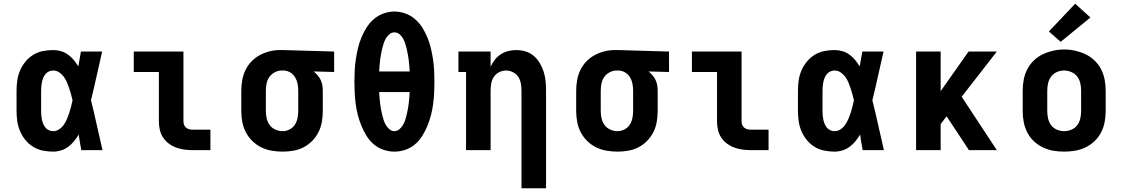

<svg xmlns="http://www.w3.org/2000/svg" viewBox="-20 -807 6040 1032"><path d="M266 8Q238 8 210.5 2.5Q183 -3 159 -17.5Q135 -32 117 -54Q99 -76 88 -101.5Q77 -127 73 -154.5Q69 -182 69 -210V-320Q69 -348 73 -375.5Q77 -403 88 -428.5Q99 -454 117 -476Q135 -498 159 -512.5Q183 -527 210.5 -532.5Q238 -538 266 -538Q287 -538 307.5 -532Q328 -526 345.5 -513.5Q363 -501 376.5 -484.5Q390 -468 401 -450Q405 -470 408 -490Q411 -510 415 -530H529Q514 -465 499.5 -399Q485 -333 469 -268Q486 -201 500.5 -134Q515 -67 531 0H417Q413 -21 409.5 -42Q406 -63 403 -84Q392 -65 378 -48Q364 -31 346.5 -18Q329 -5 308 1.5Q287 8 266 8ZM266 -102Q283 -102 298 -112Q313 -122 323 -136.5Q333 -151 340 -167.5Q347 -184 352.5 -200.5Q358 -217 362 -234Q366 -251 370 -268Q366 -285 361.5 -301.5Q357 -318 351.5 -334Q346 -350 339.5 -365.5Q333 -381 322.5 -395Q312 -409 297.5 -418.5Q283 -428 266 -428Q254 -428 243 -423Q232 -418 224.5 -409Q217 -400 212.5 -389Q208 -378 205.5 -366.5Q203 -355 202 -343.5Q201 -332 201 -320V-210Q201 -198 202 -186.5Q203 -175 205.5 -163.5Q208 -152 212.5 -141Q217 -130 224.5 -121Q232 -112 243 -107Q254 -102 266 -102Z M1015 0Q993 0 970.5 -3Q948 -6 926.5 -14Q905 -22 887 -35.5Q869 -49 856.5 -68Q844 -87 839 -109.5Q834 -132 834 -155V-420H699V-530H966V-155Q966 -145 969.5 -136Q973 -127 980 -121Q987 -115 996.5 -112.5Q1006 -110 1015 -110H1111V0Z M1499 8Q1470 8 1440.5 3Q1411 -2 1384.5 -15Q1358 -28 1336.5 -49Q1315 -70 1301.5 -96Q1288 -122 1282.5 -151Q1277 -180 1277 -210V-320Q1277 -348 1282 -376Q1287 -404 1299 -429.5Q1311 -455 1331 -476Q1351 -497 1376 -510.5Q1401 -524 1428.5 -531Q1456 -538 1484 -538Q1488 -538 1492 -538Q1496 -538 1500 -538L1776 -530V-420L1666 -423Q1677 -414 1687 -402.5Q1697 -391 1703.5 -377.5Q1710 -364 1712.5 -349.5Q1715 -335 1715 -320V-210Q1715 -181 1710 -152Q1705 -123 1692 -97Q1679 -71 1658.5 -50Q1638 -29 1612 -15.5Q1586 -2 1557 3Q1528 8 1499 8ZM1499 -102Q1518 -102 1536 -111Q1554 -120 1564.5 -136Q1575 -152 1579 -171.5Q1583 -191 1583 -210V-320Q1583 -338 1579.5 -356.5Q1576 -375 1566.5 -391Q1557 -407 1541 -417Q1525 -427 1506 -428H1500Q1499 -428 1497.5 -428Q1496 -428 1494 -428Q1475 -428 1457 -418.5Q1439 -409 1428 -393.5Q1417 -378 1413 -358.5Q1409 -339 1409 -320V-210Q1409 -190 1413.5 -170.5Q1418 -151 1429.5 -135Q1441 -119 1460 -110.5Q1479 -102 1499 -102Z M2100 8Q2070 8 2041 -2Q2012 -12 1989 -31.5Q1966 -51 1950 -77Q1934 -103 1922.5 -131Q1911 -159 1903.5 -188Q1896 -217 1892 -247Q1888 -277 1886.5 -307Q1885 -337 1885 -368Q1885 -398 1886.5 -428Q1888 -458 1892.5 -488Q1897 -518 1904 -547.5Q1911 -577 1922.5 -605Q1934 -633 1950 -658.5Q1966 -684 1989 -704Q2012 -724 2041 -734.5Q2070 -745 2100 -745Q2130 -745 2159 -734.5Q2188 -724 2211 -704Q2234 -684 2250 -658.5Q2266 -633 2277.5 -605Q2289 -577 2296 -547.5Q2303 -518 2307.5 -488Q2312 -458 2313.5 -428Q2315 -398 2315 -367Q2315 -337 2313.5 -307Q2312 -277 2308 -247Q2304 -217 2296.5 -188Q2289 -159 2277.5 -131Q2266 -103 2250 -77Q2234 -51 2211 -31.5Q2188 -12 2159 -2Q2130 8 2100 8ZM2018 -423H2182Q2181 -438 2180 -453Q2179 -468 2177 -483Q2175 -498 2172.5 -513Q2170 -528 2166.5 -542.5Q2163 -557 2158.5 -571.5Q2154 -586 2147 -599Q2140 -612 2128 -622.5Q2116 -633 2100 -633Q2085 -633 2073 -623Q2061 -613 2053.5 -599.5Q2046 -586 2041.5 -571.5Q2037 -557 2033.5 -542.5Q2030 -528 2027.5 -513Q2025 -498 2023 -483Q2021 -468 2020 -453Q2019 -438 2018 -423ZM2100 -102Q2115 -102 2127 -112.5Q2139 -123 2146.5 -136Q2154 -149 2158.5 -163.5Q2163 -178 2166.5 -192.5Q2170 -207 2172.5 -222Q2175 -237 2177 -252Q2179 -267 2180 -282Q2181 -297 2182 -312H2018Q2019 -297 2020 -282Q2021 -267 2023 -252Q2025 -237 2027.5 -222Q2030 -207 2033.5 -192.5Q2037 -178 2041.5 -163.5Q2046 -149 2053.5 -136Q2061 -123 2073 -112.5Q2085 -102 2100 -102Z M2783 205V-320Q2783 -339 2779.5 -358.5Q2776 -378 2765.5 -394Q2755 -410 2737 -419Q2719 -428 2700 -428Q2681 -428 2663 -419Q2645 -410 2634.5 -394Q2624 -378 2620.5 -358.5Q2617 -339 2617 -320V0H2485V-420H2444V-530H2617V-448Q2626 -468 2639.5 -485.5Q2653 -503 2671.5 -515Q2690 -527 2711.5 -532.5Q2733 -538 2754 -538Q2780 -538 2805 -530.5Q2830 -523 2849 -506.5Q2868 -490 2881.5 -467.5Q2895 -445 2902.5 -420.5Q2910 -396 2912.5 -371Q2915 -346 2915 -320V205Z M3299 8Q3270 8 3240.5 3Q3211 -2 3184.5 -15Q3158 -28 3136.5 -49Q3115 -70 3101.5 -96Q3088 -122 3082.5 -151Q3077 -180 3077 -210V-320Q3077 -348 3082 -376Q3087 -404 3099 -429.5Q3111 -455 3131 -476Q3151 -497 3176 -510.5Q3201 -524 3228.5 -531Q3256 -538 3284 -538Q3288 -538 3292 -538Q3296 -538 3300 -538L3576 -530V-420L3466 -423Q3477 -414 3487 -402.5Q3497 -391 3503.5 -377.5Q3510 -364 3512.5 -349.5Q3515 -335 3515 -320V-210Q3515 -181 3510 -152Q3505 -123 3492 -97Q3479 -71 3458.5 -50Q3438 -29 3412 -15.5Q3386 -2 3357 3Q3328 8 3299 8ZM3299 -102Q3318 -102 3336 -111Q3354 -120 3364.5 -136Q3375 -152 3379 -171.5Q3383 -191 3383 -210V-320Q3383 -338 3379.5 -356.5Q3376 -375 3366.5 -391Q3357 -407 3341 -417Q3325 -427 3306 -428H3300Q3299 -428 3297.5 -428Q3296 -428 3294 -428Q3275 -428 3257 -418.5Q3239 -409 3228 -393.5Q3217 -378 3213 -358.5Q3209 -339 3209 -320V-210Q3209 -190 3213.5 -170.5Q3218 -151 3229.5 -135Q3241 -119 3260 -110.5Q3279 -102 3299 -102Z M4015 0Q3993 0 3970.5 -3Q3948 -6 3926.5 -14Q3905 -22 3887 -35.5Q3869 -49 3856.5 -68Q3844 -87 3839 -109.5Q3834 -132 3834 -155V-420H3699V-530H3966V-155Q3966 -145 3969.5 -136Q3973 -127 3980 -121Q3987 -115 3996.5 -112.5Q4006 -110 4015 -110H4111V0Z M4466 8Q4438 8 4410.5 2.5Q4383 -3 4359 -17.5Q4335 -32 4317 -54Q4299 -76 4288 -101.5Q4277 -127 4273 -154.5Q4269 -182 4269 -210V-320Q4269 -348 4273 -375.5Q4277 -403 4288 -428.5Q4299 -454 4317 -476Q4335 -498 4359 -512.5Q4383 -527 4410.5 -532.5Q4438 -538 4466 -538Q4487 -538 4507.5 -532Q4528 -526 4545.5 -513.5Q4563 -501 4576.5 -484.5Q4590 -468 4601 -450Q4605 -470 4608 -490Q4611 -510 4615 -530H4729Q4714 -465 4699.5 -399Q4685 -333 4669 -268Q4686 -201 4700.5 -134Q4715 -67 4731 0H4617Q4613 -21 4609.5 -42Q4606 -63 4603 -84Q4592 -65 4578 -48Q4564 -31 4546.5 -18Q4529 -5 4508 1.5Q4487 8 4466 8ZM4466 -102Q4483 -102 4498 -112Q4513 -122 4523 -136.5Q4533 -151 4540 -167.5Q4547 -184 4552.5 -200.5Q4558 -217 4562 -234Q4566 -251 4570 -268Q4566 -285 4561.5 -301.5Q4557 -318 4551.5 -334Q4546 -350 4539.5 -365.5Q4533 -381 4522.5 -395Q4512 -409 4497.5 -418.5Q4483 -428 4466 -428Q4454 -428 4443 -423Q4432 -418 4424.5 -409Q4417 -400 4412.5 -389Q4408 -378 4405.5 -366.5Q4403 -355 4402 -343.5Q4401 -332 4401 -320V-210Q4401 -198 4402 -186.5Q4403 -175 4405.5 -163.5Q4408 -152 4412.5 -141Q4417 -130 4424.5 -121Q4432 -112 4443 -107Q4454 -102 4466 -102Z M4904 0V-530H5036V-317L5186 -530H5338L5149 -287L5338 0H5188L5068 -182L5036 -140V0Z M5700 8Q5670 8 5641 3Q5612 -2 5585 -15Q5558 -28 5536.5 -48.5Q5515 -69 5501.5 -95.5Q5488 -122 5482.5 -151Q5477 -180 5477 -210V-320Q5477 -350 5482.5 -379Q5488 -408 5501.5 -434.5Q5515 -461 5537 -482Q5559 -503 5585.5 -515.5Q5612 -528 5641 -534.5Q5670 -541 5700 -541Q5730 -541 5759 -534.5Q5788 -528 5814.5 -515.5Q5841 -503 5863 -482Q5885 -461 5898.5 -434.5Q5912 -408 5917.5 -379Q5923 -350 5923 -320V-210Q5923 -180 5917.5 -151Q5912 -122 5898.5 -95.5Q5885 -69 5863.5 -48.5Q5842 -28 5815 -15Q5788 -2 5759 3Q5730 8 5700 8ZM5700 -102Q5720 -102 5739 -110Q5758 -118 5770 -134Q5782 -150 5786.5 -170Q5791 -190 5791 -210V-320Q5791 -340 5786.5 -360Q5782 -380 5769.5 -396Q5757 -412 5738 -420Q5719 -428 5699 -428Q5679 -428 5660 -419.5Q5641 -411 5629.5 -395Q5618 -379 5613.5 -359.5Q5609 -340 5609 -320V-210Q5609 -190 5613.5 -170Q5618 -150 5630 -134Q5642 -118 5661 -110Q5680 -102 5700 -102ZM5681 -582 5618 -638 5759 -787 5841 -713Z"/></svg>

Font: Iosevka Slab XBdEx
Style: Regular
Weight: 800
Width: 7
Monospace: yes
Designer: Belleve Invis
Foundry: Belleve Invis
Version: Version 11.1.0; ttfautohint (v1.8.3)